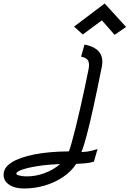

<svg xmlns="http://www.w3.org/2000/svg" viewBox="-81 -868 738 1094"><path d="M55 206Q2.5 206 -29.2 184.2Q-61 162.5 -60.5 127Q-60.5 87 -15 57.8Q30.5 28.5 114.2 12Q198 -4.5 311.5 -5.5Q318 -21.5 328.2 -58.2Q338.5 -95 351 -145.2Q363.5 -195.5 376.5 -253Q389.5 -310.5 401.8 -368Q414 -425.5 424 -475.5Q429.5 -503.5 421.8 -521Q414 -538.5 381 -545.5L400.5 -614Q520 -591.5 499 -487Q472 -352 450.5 -254.2Q429 -156.5 412.2 -94Q395.5 -31.5 383 -2Q403.5 -2.5 417.5 -4.5Q431.5 -6.5 444.8 -10Q458 -13.5 475 -19L454 53Q432 60 404.5 62.5Q377 65 353 66Q325.5 108.5 279.2 140Q233 171.5 175.2 188.8Q117.5 206 55 206ZM72 137Q124.5 137 175.5 117.5Q226.5 98 261.5 66.5Q191.5 69.5 135 78.2Q78.5 87 45.5 98.5Q12.5 110 12 122Q12 127.5 29.5 132.2Q47 137 72 137ZM572 -669.5 499.5 -752 390.5 -671.5 341 -716.5 515.5 -848 637.5 -714.5Z"/></svg>

Font: Victor Mono Thin
Style: Italic
Weight: 100
Italic angle: -12°
Monospace: yes
Designer: Rune Bjørnerås
Version: Version 1.561;gftools[0.9.30]